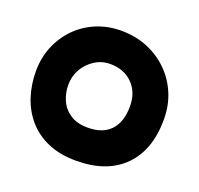

<svg xmlns="http://www.w3.org/2000/svg" viewBox="-112 -666 901 869"><g transform="rotate(20 339.0 -231.5)"><path d="M338.1 80.4Q259.7 80.4 201.4 54.9Q143.1 29.4 104.9 -15.2Q66.6 -59.8 48 -117.6Q29.4 -175.4 29.4 -239.1Q29.4 -303.8 52.4 -359.2Q75.5 -414.5 116.1 -455.7Q156.8 -496.9 211.7 -519.9Q266.6 -542.9 331.2 -542.9Q398.9 -542.9 456.7 -519.4Q514.5 -495.9 557.6 -453.7Q600.7 -411.6 624.7 -354.8Q648.7 -297.9 648.7 -231.3Q648.7 -83.3 567.4 -1.5Q486.1 80.4 338.1 80.4ZM337.1 -78.4Q408.7 -78.4 446.4 -118.6Q484.1 -158.8 484.1 -234.2Q484.1 -301.8 443 -343Q401.8 -384.2 335.2 -384.2Q295 -384.2 261.7 -363.1Q228.3 -342 208.2 -307.2Q188.2 -272.4 188.2 -230.3Q188.2 -193.1 203.3 -157.8Q218.5 -122.5 251.9 -100.4Q285.2 -78.4 337.1 -78.4Z"/></g></svg>

Font: Mochiy Pop P One
Style: Regular
Weight: 400
Designer: FONTDASU
Foundry: FONTDASU / Google Inc. / Adobe
Version: Version 2.000